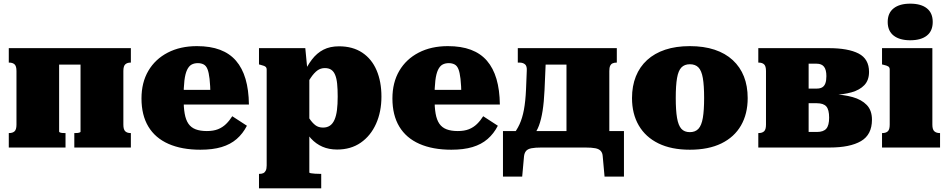

<svg xmlns="http://www.w3.org/2000/svg" viewBox="-20 -806 5176 1049"><path d="M70 -125V-418Q70 -445 59.5 -454.5Q49 -464 30 -464H28V-543H303V-87Q303 -84 308.5 -82Q314 -80 321 -79.5Q328 -79 333 -79H338V0H28V-79H30Q49 -79 59.5 -88.5Q70 -98 70 -125ZM420 -86V-543H695V-464H693Q675 -464 664.5 -454.5Q654 -445 654 -418V-125Q654 -98 664.5 -88.5Q675 -79 693 -79H695V0H386V-79H390Q396 -79 402.5 -79.5Q409 -80 414.5 -82Q420 -84 420 -86ZM216 -453V-543H508V-453Z M983 -269Q983 -220 989 -185.5Q995 -151 1009.5 -130Q1024 -109 1049 -99.5Q1074 -90 1110 -90Q1146 -90 1171 -100Q1196 -110 1215 -128.5Q1234 -147 1249 -171L1329 -119Q1307 -76 1273 -46.5Q1239 -17 1190.5 -2.5Q1142 12 1075 12Q973 12 900.5 -20Q828 -52 790.5 -114.5Q753 -177 753 -268Q753 -355 790.5 -419Q828 -483 896.5 -518.5Q965 -554 1056 -554Q1129 -554 1182 -534Q1235 -514 1269.5 -474Q1304 -434 1321.5 -374.5Q1339 -315 1340 -235H927V-315H1148L1130 -283Q1129 -340 1125 -375Q1121 -410 1113.5 -428.5Q1106 -447 1092.5 -454Q1079 -461 1061 -461Q1041 -461 1026.5 -453Q1012 -445 1002 -424Q992 -403 987.5 -365.5Q983 -328 983 -269Z M1735 223H1395V144H1397Q1410 144 1418.5 140Q1427 136 1432 126Q1437 116 1437 98V-426Q1437 -434 1433.5 -438.5Q1430 -443 1422.5 -446Q1415 -449 1403 -452L1395 -454V-543H1648L1663 -387L1670 -388V136Q1670 139 1678.5 140.5Q1687 142 1701 143Q1715 144 1731 144H1735ZM1822 11Q1777 11 1741.5 -4.5Q1706 -20 1679 -49.5Q1652 -79 1634 -121V-215Q1654 -183 1670 -159Q1686 -135 1703 -122Q1720 -109 1745 -109Q1767 -109 1782.5 -119.5Q1798 -130 1807.5 -151.5Q1817 -173 1821 -204.5Q1825 -236 1825 -278Q1825 -319 1822 -348.5Q1819 -378 1811 -397Q1803 -416 1789.5 -425Q1776 -434 1755 -434Q1732 -434 1714 -421Q1696 -408 1677.5 -380.5Q1659 -353 1634 -310V-394Q1657 -445 1684 -480.5Q1711 -516 1747 -534.5Q1783 -553 1832 -553Q1907 -553 1959 -518.5Q2011 -484 2037.5 -422Q2064 -360 2064 -278Q2064 -195 2034.5 -129.5Q2005 -64 1951 -26.5Q1897 11 1822 11Z M2354 -269Q2354 -220 2360 -185.5Q2366 -151 2380.5 -130Q2395 -109 2420 -99.5Q2445 -90 2481 -90Q2517 -90 2542 -100Q2567 -110 2586 -128.5Q2605 -147 2620 -171L2700 -119Q2678 -76 2644 -46.5Q2610 -17 2561.5 -2.5Q2513 12 2446 12Q2344 12 2271.5 -20Q2199 -52 2161.5 -114.5Q2124 -177 2124 -268Q2124 -355 2161.5 -419Q2199 -483 2267.5 -518.5Q2336 -554 2427 -554Q2500 -554 2553 -534Q2606 -514 2640.5 -474Q2675 -434 2692.5 -374.5Q2710 -315 2711 -235H2298V-315H2519L2501 -283Q2500 -340 2496 -375Q2492 -410 2484.5 -428.5Q2477 -447 2463.5 -454Q2450 -461 2432 -461Q2412 -461 2397.5 -453Q2383 -445 2373 -424Q2363 -403 2358.5 -365.5Q2354 -328 2354 -269Z M3075 -44V-543H3350V-464H3348Q3336 -464 3327 -460Q3318 -456 3313.5 -446Q3309 -436 3309 -418V-44ZM2888 -453V-543H3163V-453ZM3273 48Q3272 30 3262.5 19Q3253 8 3233 4Q3213 0 3178 0H2938Q2904 0 2883.5 4Q2863 8 2854 19Q2845 30 2843 48L2833 159H2728V-90H3389V159H3283ZM2854 -318 2858 -418Q2860 -445 2848.5 -454.5Q2837 -464 2819 -464H2809V-543H2965L2955 -313Q2952 -248 2944.5 -200.5Q2937 -153 2924.5 -119.5Q2912 -86 2891 -62H2777Q2803 -93 2818.5 -127Q2834 -161 2842.5 -206.5Q2851 -252 2854 -318Z M4065 -270Q4065 -184 4028.5 -120.5Q3992 -57 3921.5 -22.5Q3851 12 3749 12Q3648 12 3577.5 -22.5Q3507 -57 3470 -120.5Q3433 -184 3433 -270Q3433 -336 3454 -388.5Q3475 -441 3515.5 -478Q3556 -515 3614.5 -534.5Q3673 -554 3749 -554Q3825 -554 3884 -534.5Q3943 -515 3983.5 -477.5Q4024 -440 4044.5 -388Q4065 -336 4065 -270ZM3672 -271Q3672 -203 3679 -162Q3686 -121 3702.5 -102.5Q3719 -84 3749 -84Q3779 -84 3796 -102.5Q3813 -121 3820 -162Q3827 -203 3827 -271Q3827 -339 3820 -379.5Q3813 -420 3796 -437.5Q3779 -455 3749 -455Q3720 -455 3703 -437.5Q3686 -420 3679 -379.5Q3672 -339 3672 -271Z M4123 -543H4507Q4614 -543 4671 -513.5Q4728 -484 4728 -413Q4728 -368 4702.5 -341Q4677 -314 4632 -301.5Q4587 -289 4529 -287L4549 -317V-261L4530 -291Q4590 -289 4638.5 -275.5Q4687 -262 4715.5 -232.5Q4744 -203 4744 -152Q4744 -70 4684 -35Q4624 0 4513 0H4123V-79H4125Q4144 -79 4154.5 -88.5Q4165 -98 4165 -125V-418Q4165 -445 4154.5 -454.5Q4144 -464 4125 -464H4123ZM4398 -85H4443Q4479 -85 4494.5 -103Q4510 -121 4510 -163Q4510 -207 4494.5 -224.5Q4479 -242 4443 -242H4351V-322H4442Q4461 -322 4472.5 -329Q4484 -336 4489.5 -351Q4495 -366 4495 -390Q4495 -425 4482 -441.5Q4469 -458 4442 -458H4398Z M4953 -586Q4895 -586 4862.5 -611.5Q4830 -637 4830 -686Q4830 -735 4862.5 -760.5Q4895 -786 4953 -786Q5012 -786 5044 -760.5Q5076 -735 5076 -686Q5076 -637 5044 -611.5Q5012 -586 4953 -586ZM5074 -543V-125Q5074 -98 5085 -88.5Q5096 -79 5114 -79H5116V0H4799V-79H4801Q4820 -79 4830.5 -88.5Q4841 -98 4841 -125V-426Q4841 -438 4833 -443Q4825 -448 4807 -452L4799 -454V-543Z"/></svg>

Font: Roboto Serif Black
Style: Regular
Weight: 900
Designer: Greg Gazdowicz
Foundry: Commercial Type
Version: Version 1.008